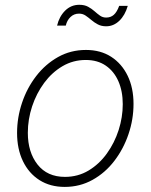

<svg xmlns="http://www.w3.org/2000/svg" viewBox="-20 -753 616 785"><path d="M244.6 11.2Q185.1 11.2 141.4 -16.6Q97.7 -44.4 73.7 -94.2Q49.8 -144 49.8 -209.5Q49.8 -272.5 70.1 -332.8Q90.3 -393.1 127.9 -441.9Q165.5 -490.7 217.3 -519.8Q269 -548.8 331.5 -548.8Q391.1 -548.8 434.6 -520.8Q478 -492.7 502 -443.1Q525.9 -393.6 525.9 -328.1Q525.9 -265.1 505.4 -204.6Q484.9 -144 447.5 -95.2Q410.2 -46.4 358.4 -17.6Q306.6 11.2 244.6 11.2ZM245.6 -29.8Q298.8 -29.8 342.3 -55.9Q385.7 -82 417 -125.5Q448.2 -168.9 465.1 -221.4Q481.9 -273.9 481.9 -327.1Q481.9 -379.9 464.1 -420.7Q446.3 -461.4 412.6 -484.6Q378.9 -507.8 330.6 -507.8Q278.8 -507.8 235.6 -482.4Q192.4 -457 160.6 -414.1Q128.9 -371.1 111.3 -318.1Q93.8 -265.1 93.8 -210Q93.8 -130.9 133.5 -80.3Q173.3 -29.8 245.6 -29.8ZM414.1 -645.5Q394.5 -645.5 379.9 -653.3Q365.2 -661.1 353.3 -671.4Q341.3 -681.6 329.6 -689.5Q317.9 -697.3 303.2 -697.3Q282.7 -697.3 268.3 -683.6Q253.9 -669.9 249 -648.4H213.4Q222.2 -685.5 246.3 -709.5Q270.5 -733.4 304.2 -733.4Q325.7 -733.4 340.3 -725.3Q355 -717.3 366.5 -707Q377.9 -696.8 388.9 -689Q399.9 -681.2 414.1 -681.2Q432.6 -681.2 445.3 -692.4Q458 -703.6 467.3 -729H502.4Q491.2 -690.4 467.8 -668Q444.3 -645.5 414.1 -645.5Z"/></svg>

Font: Inter 17pt ExtraLight
Style: Italic
Weight: 250
Italic angle: -9.3988°
Version: Version 4.001;git-66647c0bb